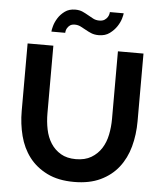

<svg xmlns="http://www.w3.org/2000/svg" viewBox="-60 -968 871 1025"><g transform="rotate(5 375.0 -455.0)"><path d="M374 -117Q423 -117 456.5 -137Q490 -157 510.5 -189Q531 -221 539.5 -262.5Q548 -304 548 -348V-710H685V-348Q685 -275 667.5 -211Q650 -147 612.5 -99Q575 -51 516 -23Q457 5 375 5Q290 5 230.5 -24.5Q171 -54 134 -102.5Q97 -151 80.5 -215Q64 -279 64 -348V-710H202V-348Q202 -303 210.5 -261.5Q219 -220 239.5 -188Q260 -156 293 -136.5Q326 -117 374 -117ZM438 -787Q415 -787 398 -794Q381 -801 366.5 -809.5Q352 -818 337.5 -825Q323 -832 307 -832Q290 -832 280.5 -825Q271 -818 266 -809Q261 -800 260 -792.5Q259 -785 259 -784H185Q185 -793 191 -814.5Q197 -836 210.5 -857.5Q224 -879 246.5 -895.5Q269 -912 302 -912Q325 -912 341.5 -904.5Q358 -897 372.5 -888.5Q387 -880 401.5 -872.5Q416 -865 434 -865Q452 -865 462.5 -872Q473 -879 478.5 -888Q484 -897 485.5 -905Q487 -913 487 -915H561Q561 -908 555 -887Q549 -866 534.5 -844Q520 -822 496.5 -804.5Q473 -787 438 -787Z"/></g></svg>

Font: IngvarSans
Style: Bold
Weight: 700
Version: Version 3.000